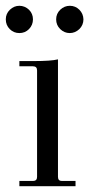

<svg xmlns="http://www.w3.org/2000/svg" viewBox="-22 -643 311 663"><path d="M106 -32.2V-399.9Q106 -414.1 91.8 -414.1H44.9V-432.1H94.2Q154.3 -432.1 178.2 -438V-32.2Q178.2 -18.1 191.9 -18.1H238.8V0H44.9V-18.1H91.8Q106 -18.1 106 -32.2ZM171.9 -576.2Q171.9 -595.7 186 -609.4Q200.2 -623 219.2 -623Q238.3 -623 252 -609.4Q265.6 -595.7 266.1 -576.2Q266.1 -556.6 252 -542.5Q237.3 -528.8 218.8 -528.8Q200.2 -528.8 186 -542.5Q171.9 -556.2 171.9 -576.2ZM-2 -576.2Q-2 -595.7 12.2 -609.4Q26.4 -623 44.9 -623Q63.5 -623 78.1 -609.4Q91.8 -595.7 91.8 -576.2Q91.8 -556.6 78.1 -542.5Q64.5 -528.8 44.9 -528.8Q25.4 -528.8 11.7 -542.5Q-2 -556.2 -2 -576.2Z"/></svg>

Font: Arapey-Regular
Style: Regular
Weight: 400
Designer: Eduardo Rodriguez Tunni
Foundry: Eduardo Rodriguez Tunni
Version: Version 1.002